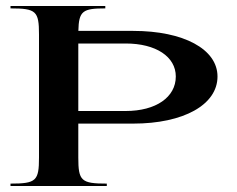

<svg xmlns="http://www.w3.org/2000/svg" viewBox="-20 -620 790 640"><path d="M15 0H336V-8C250.5 -8 241 -17 241 -95V-208H424C591.9 -208 705 -270.8 705 -365C705 -456.2 591.9 -517 424 -517H241.2C242.7 -583.9 255.9 -592 331 -592V-600H15V-592C100.5 -592 110 -583 110 -505V-95C110 -17 100.5 -8 15 -8ZM241 -250V-475H399C499.8 -475 566 -431 566 -365C566 -296 499.8 -250 399 -250Z"/></svg>

Font: Prida01
Style: Black
Weight: 900
Designer: gluk
Foundry: gluk
Version: Version 00.072